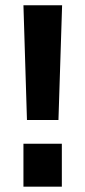

<svg xmlns="http://www.w3.org/2000/svg" viewBox="-20 -700 320 720"><path d="M81.1 -250 67.9 -680.2H212.9L199.2 -250ZM67.9 0V-161.1H211.9V0Z"/></svg>

Font: TitilliumWeb-Bold
Style: Bold
Weight: 700
Version: Version 1.001;PS 57.000;hotconv 1.0.70;makeotf.lib2.5.55311